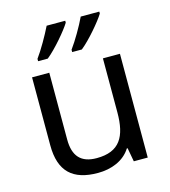

<svg xmlns="http://www.w3.org/2000/svg" viewBox="-114 -857 847 958"><g transform="rotate(-15 309.0 -378.0)"><path d="M488 -756V-766H392C371 -721 333 -656 305 -618V-606H355C400 -642 467 -721 488 -756ZM312 -756V-766H216C194 -721 157 -656 129 -618V-606H179C224 -642 291 -721 312 -756ZM533 -536H445V-257C445 -132 406 -63 287 -63C206 -63 168 -105 168 -191V-536H79V-185C79 -49 145 10 274 10C343 10 409 -15 444 -71H448L461 0H533Z"/></g></svg>

Font: Noto Sans Nandinagari
Style: Regular
Weight: 400
Designer: Ek Type
Foundry: Ek Type
Version: Version 1.002